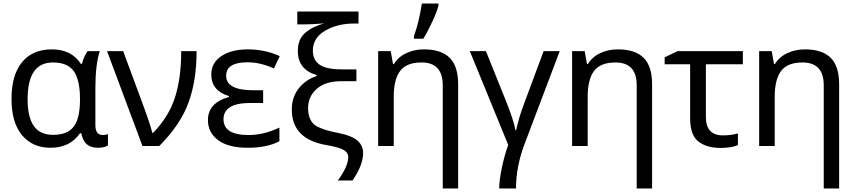

<svg xmlns="http://www.w3.org/2000/svg" viewBox="-20 -825 4833 1085"><path d="M265 10Q164 10 104.5 -61Q45 -132 45 -266Q45 -401 104.5 -473.5Q164 -546 273 -546Q384 -546 437 -464H443Q455 -509 475 -536H544Q519 -461 519 -326V-118Q519 -62 560 -62Q575 -62 590 -67V-3Q568 10 534 10Q495 10 472 -8.5Q449 -27 439 -72H432Q376 10 265 10ZM280 -63Q362 -63 397 -110Q432 -157 432 -261V-267Q432 -372 397.5 -422Q363 -472 279 -472Q136 -472 136 -265Q136 -163 171 -113Q206 -63 280 -63Z M585 -536H676L783 -247Q827 -129 841 -74H845Q933 -164 968.5 -273.5Q1004 -383 1004 -536H1091Q1091 -370 1045 -244.5Q999 -119 880 0H785Z M1467 -315V-243H1394Q1243 -243 1243 -151Q1243 -62 1385 -62Q1471 -62 1559 -104V-27Q1490 10 1380 10Q1270 10 1212.5 -33Q1155 -76 1155 -146Q1155 -244 1274 -277V-282Q1174 -312 1174 -404Q1174 -470 1231 -508Q1288 -546 1380 -546Q1477 -546 1561 -508L1528 -438Q1451 -473 1379 -473Q1258 -473 1258 -397Q1258 -315 1411 -315Z M1629 -206Q1629 -277 1669 -326.5Q1709 -376 1769 -395V-401Q1663 -432 1663 -537Q1663 -602 1702.5 -637.5Q1742 -673 1811 -693Q1752 -687 1690 -687H1660V-760H2006V-692H1980Q1887 -692 1817.5 -651.5Q1748 -611 1748 -539Q1748 -486 1786 -459.5Q1824 -433 1911 -433H1994V-366H1908Q1819 -366 1770 -323Q1721 -280 1721 -213Q1721 -183 1729.5 -161Q1738 -139 1750.5 -126Q1763 -113 1788.5 -102.5Q1814 -92 1834.5 -86.5Q1855 -81 1895 -73Q1969 -58 2000.5 -30Q2032 -2 2032 40Q2032 108 1972 195H1889Q1948 115 1948 62Q1948 39 1924 23.5Q1900 8 1826 -5Q1629 -38 1629 -206Z M2319 -606V-620Q2348 -700 2364 -805H2458V-794Q2450 -761 2424 -704.5Q2398 -648 2372 -606ZM2375 -546Q2473 -546 2521 -498.5Q2569 -451 2569 -349V240H2482V-343Q2482 -472 2362 -472Q2277 -472 2241 -424Q2205 -376 2205 -278V0H2117V-536H2188L2201 -463H2206Q2231 -504 2276.5 -525Q2322 -546 2375 -546Z M3143 -536 2945 -13Q2896 115 2896 240H2801Q2801 197 2815.5 125.5Q2830 54 2852 -6L2635 -536H2726L2839 -255Q2883 -145 2893 -89H2897Q2910 -157 2946 -251L3052 -536Z M3471 -546Q3569 -546 3617 -498.5Q3665 -451 3665 -349V240H3578V-343Q3578 -472 3458 -472Q3373 -472 3337 -424Q3301 -376 3301 -278V0H3213V-536H3284L3297 -463H3302Q3327 -504 3372.5 -525Q3418 -546 3471 -546Z M4178 -536V-462H3969V-164Q3969 -60 4065 -60Q4112 -60 4150 -71V-5Q4112 11 4052 11Q3973 11 3926.5 -25.5Q3880 -62 3880 -155V-462H3736V-501L3809 -536Z M4528 -546Q4626 -546 4674 -498.5Q4722 -451 4722 -349V240H4635V-343Q4635 -472 4515 -472Q4430 -472 4394 -424Q4358 -376 4358 -278V0H4270V-536H4341L4354 -463H4359Q4384 -504 4429.5 -525Q4475 -546 4528 -546Z"/></svg>

Font: Advent Sans Logo
Style: Regular
Weight: 400
Designer: Types & Symbols
Foundry: Types & Symbols
Version: Version 1.002